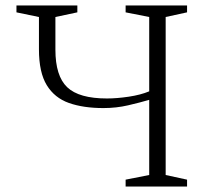

<svg xmlns="http://www.w3.org/2000/svg" viewBox="-20 -680 767 700"><path d="M438 0V-25L524 -42V-316Q490 -306 447 -296Q404 -286 357 -286Q284 -286 231.5 -304.5Q179 -323 150.5 -369.5Q122 -416 122 -500V-618L40 -635V-660H262V-635L182 -618V-499Q182 -403 225 -362Q268 -321 370 -321Q406 -321 449.5 -327.5Q493 -334 524 -347V-618L438 -635V-660H662V-635L584 -618V-42L662 -25V0Z"/></svg>

Font: Spectral SC ExtraLight
Style: Regular
Weight: 275
Designer: Jean-Baptiste Levee
Foundry: Production Type
Version: Version 2.001